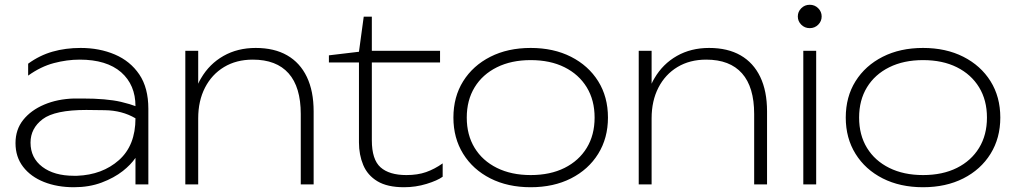

<svg xmlns="http://www.w3.org/2000/svg" viewBox="-20 -773 4258 805"><path d="M290 -360Q309 -360 326 -360Q426 -360 487 -346Q528 -336 548 -328Q548 -417 488 -470Q427 -523 314 -523Q261 -523 206 -508.5Q151 -494 98 -456V-506Q146 -541 200.5 -556.5Q255 -572 318 -572Q397 -572 461.5 -544.5Q526 -517 564 -461Q602 -405 602 -317V0H548V-111Q528 -82 495 -56Q458 -27 406 -7.5Q354 12 290 12Q220 12 164.5 -10Q109 -32 77 -73.5Q45 -115 45 -173Q45 -230 77.5 -270.5Q110 -311 165.5 -334.5Q221 -358 290 -360ZM548 -277Q492 -310 419.5 -311Q347 -312 342 -312Q210 -312 159 -273.5Q108 -235 108 -175Q108 -111 157.5 -73.5Q207 -36 290 -36Q296 -36 303 -36Q409 -40 478.5 -101.5Q548 -163 548 -277Z M757 -560H811V-422Q816 -434 823 -445Q858 -505 917 -538.5Q976 -572 1052 -572Q1130 -572 1184 -541Q1238 -510 1266.5 -450.5Q1295 -391 1295 -306V0H1241V-295Q1241 -408 1190 -465.5Q1139 -523 1040 -523Q971 -523 919.5 -492Q868 -461 839.5 -405.5Q811 -350 811 -277V0H757Z M1359 -511V-541L1485 -556L1505 -703H1539V-560H1825V-511H1539V-185Q1539 -104 1575.5 -71.5Q1612 -39 1684 -39Q1731 -39 1766.5 -51.5Q1802 -64 1836 -88V-32Q1814 -16 1768.5 -2Q1723 12 1674 12Q1604 12 1562.5 -13Q1521 -38 1503 -81Q1485 -124 1485 -176V-511Z M2205 12Q2109 12 2036 -25Q1963 -62 1922 -128Q1881 -194 1881 -280Q1881 -367 1922 -432.5Q1963 -498 2036 -535Q2109 -572 2205 -572Q2301 -572 2374 -535Q2447 -498 2488 -432.5Q2529 -367 2529 -280Q2529 -194 2488 -128Q2447 -62 2374 -25Q2301 12 2205 12ZM2205 -39Q2287 -39 2347 -69Q2407 -99 2440 -153Q2473 -207 2473 -280Q2473 -353 2440 -407Q2407 -461 2347 -491Q2287 -521 2205 -521Q2124 -521 2063.5 -491Q2003 -461 1970 -407Q1937 -353 1937 -280Q1937 -207 1970 -153Q2003 -99 2063.5 -69Q2124 -39 2205 -39Z M2658 -560H2712V-422Q2717 -434 2724 -445Q2759 -505 2818 -538.5Q2877 -572 2953 -572Q3031 -572 3085 -541Q3139 -510 3167.5 -450.5Q3196 -391 3196 -306V0H3142V-295Q3142 -408 3091 -465.5Q3040 -523 2941 -523Q2872 -523 2820.5 -492Q2769 -461 2740.5 -405.5Q2712 -350 2712 -277V0H2658Z M3348 -560H3402V0H3348ZM3375 -655Q3354 -655 3339.5 -669.5Q3325 -684 3325 -704Q3325 -724 3339.5 -738.5Q3354 -753 3375 -753Q3396 -753 3410.5 -738.5Q3425 -724 3425 -704Q3425 -684 3410.5 -669.5Q3396 -655 3375 -655Z M3850 12Q3754 12 3681 -25Q3608 -62 3567 -128Q3526 -194 3526 -280Q3526 -367 3567 -432.5Q3608 -498 3681 -535Q3754 -572 3850 -572Q3946 -572 4019 -535Q4092 -498 4133 -432.5Q4174 -367 4174 -280Q4174 -194 4133 -128Q4092 -62 4019 -25Q3946 12 3850 12ZM3850 -39Q3932 -39 3992 -69Q4052 -99 4085 -153Q4118 -207 4118 -280Q4118 -353 4085 -407Q4052 -461 3992 -491Q3932 -521 3850 -521Q3769 -521 3708.5 -491Q3648 -461 3615 -407Q3582 -353 3582 -280Q3582 -207 3615 -153Q3648 -99 3708.5 -69Q3769 -39 3850 -39Z"/></svg>

Font: Bounded
Style: Regular
Weight: 200
Designer: Vlad Churkin
Version: Version 1.0